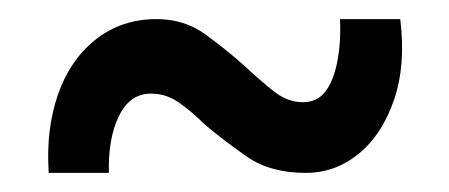

<svg xmlns="http://www.w3.org/2000/svg" viewBox="-20 -614 470 201"><path d="M300 -433Q263 -433 238.5 -450Q214 -467 194 -484Q181 -497 167.5 -506.5Q154 -516 138 -516Q116 -516 104.5 -492.5Q93 -469 94 -433H31Q28 -478 40.5 -514.5Q53 -551 80 -572.5Q107 -594 144 -594Q173 -594 195 -578Q217 -562 236 -545Q252 -530 266.5 -518.5Q281 -507 297 -507Q312 -507 320.5 -518Q329 -529 333 -549Q337 -569 336 -594H399Q405 -546 392.5 -509.5Q380 -473 355.5 -453Q331 -433 300 -433Z"/></svg>

Font: Reem Kufi Fun
Style: Regular
Weight: 400
Designer: Khaled Hosny
Version: Version 1.005